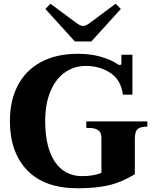

<svg xmlns="http://www.w3.org/2000/svg" viewBox="-20 -998 815 1028"><path d="M223 -950 250 -978 385 -878Q409 -859 425 -859Q441 -859 465 -878L599 -978L627 -950L469 -776H381ZM33 -350Q33 -458 74.5 -539Q116 -620 198 -665Q280 -710 398 -710Q465 -710 520.5 -694Q576 -678 612 -653Q618 -650 621 -650Q630 -650 630 -659V-705H689V-491H638Q628 -570 571 -607.5Q514 -645 441 -645Q376 -645 326.5 -609.5Q277 -574 249.5 -507.5Q222 -441 222 -350Q222 -210 273.5 -132.5Q325 -55 420 -55Q482 -55 523 -73V-263Q523 -313 455 -313H442V-348H769V-320Q731 -320 716.5 -306.5Q702 -293 702 -255V-65Q627 -20 557.5 -5Q488 10 397 10Q218 10 125.5 -86.5Q33 -183 33 -350Z"/></svg>

Font: Taviraj Bold
Style: Regular
Weight: 700
Designer: Katatrad Team
Foundry: CadsonDemak
Version: Version 1.030